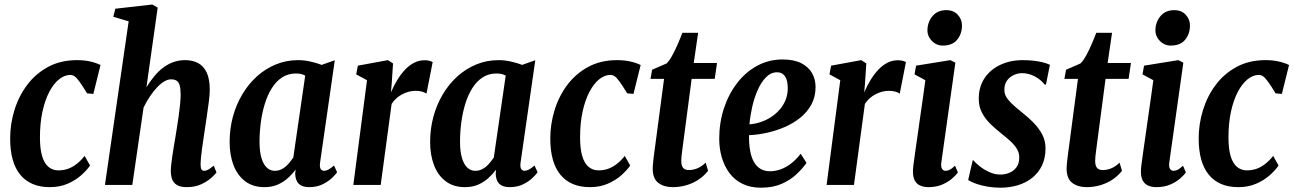

<svg xmlns="http://www.w3.org/2000/svg" viewBox="-20 -838 5861 870"><path d="M205.5 10Q118.5 10 72.2 -45.8Q26 -101.5 26 -210.5Q26 -275.5 45.2 -338.5Q64.5 -401.5 102.8 -452.8Q141 -504 197.8 -534.8Q254.5 -565.5 329 -565.5Q360.5 -565.5 387 -559.8Q413.5 -554 435.5 -543.5L403 -412.5L374.5 -415Q353 -450.5 339.8 -468.5Q326.5 -486.5 317.5 -492.5Q308.5 -498.5 298.5 -498.5Q272.5 -498.5 247.8 -478.8Q223 -459 203.5 -422Q184 -385 172.5 -332.8Q161 -280.5 161 -215.5Q161 -163 171 -130Q181 -97 200 -81.5Q219 -66 244.5 -66Q268 -66 288.2 -73.2Q308.5 -80.5 327.2 -95Q346 -109.5 363.5 -131.5L388 -88Q373.5 -66.5 347.5 -43.5Q321.5 -20.5 285.8 -5.2Q250 10 205.5 10Z M826.5 10Q797 10 781 -0.2Q765 -10.5 759.5 -27.2Q754 -44 754 -63Q754 -75.5 756 -93.2Q758 -111 761 -132Q764 -153 767.8 -175.2Q771.5 -197.5 775 -218Q776.5 -228.5 780.5 -252.2Q784.5 -276 788.8 -305.8Q793 -335.5 795.8 -363.5Q798.5 -391.5 798.5 -410Q798.5 -436.5 794.2 -451.2Q790 -466 780.5 -472.2Q771 -478.5 754.5 -478.5Q740.5 -478.5 724.2 -469Q708 -459.5 691.8 -442.2Q675.5 -425 659.8 -401.8Q644 -378.5 630.5 -350.5L579.5 0H455.5L563 -741.5L493.5 -762L502.5 -798.5L670 -817.5L694.5 -803.5L643.5 -442.5Q660 -469.5 678.8 -492.2Q697.5 -515 719 -531.2Q740.5 -547.5 765.2 -556.5Q790 -565.5 818.5 -565.5Q853 -565.5 878 -552Q903 -538.5 916.8 -509Q930.5 -479.5 930.5 -430.5Q930.5 -410 926.2 -377Q922 -344 916.8 -309Q911.5 -274 907.5 -246.5Q904.5 -228 901.5 -206.8Q898.5 -185.5 895.5 -164.8Q892.5 -144 890.8 -125.2Q889 -106.5 889 -91.5Q889 -75 893.5 -69.5Q898 -64 904.5 -64Q913.5 -64 923.2 -69.2Q933 -74.5 948.5 -87.5L961 -56.5Q956 -49.5 938.5 -33.2Q921 -17 892.8 -3.5Q864.5 10 826.5 10Z M1430.5 -102.5Q1427.5 -80 1433.2 -72Q1439 -64 1449 -64Q1456.5 -64 1467.2 -69.2Q1478 -74.5 1493.5 -88L1507.5 -57.5Q1502 -49 1485.5 -32.8Q1469 -16.5 1442.5 -3.2Q1416 10 1381 10Q1349.5 10 1334 -5Q1318.5 -20 1317.5 -51.5L1319.5 -69.5Q1303.5 -48 1283.2 -30Q1263 -12 1237.2 -1Q1211.5 10 1178 10Q1126.5 10 1091.2 -16.5Q1056 -43 1038.2 -89.2Q1020.5 -135.5 1020.5 -194.5Q1020.5 -254 1035.2 -308.8Q1050 -363.5 1077.8 -410.2Q1105.5 -457 1144 -491.8Q1182.5 -526.5 1229.8 -546Q1277 -565.5 1331 -565.5Q1359 -565.5 1388 -558.8Q1417 -552 1437.5 -544L1497 -565ZM1363 -495.5Q1354 -500.5 1343.5 -502.8Q1333 -505 1321 -505Q1285.5 -505 1258.2 -487.2Q1231 -469.5 1211.5 -438.2Q1192 -407 1179.8 -367Q1167.5 -327 1161.8 -283Q1156 -239 1156 -195.5Q1156 -150.5 1165 -121.2Q1174 -92 1189.5 -78Q1205 -64 1224.5 -64Q1239.5 -64 1251.8 -69.2Q1264 -74.5 1274.2 -83.2Q1284.5 -92 1293 -102.8Q1301.5 -113.5 1309 -124Z M1581 0 1643 -474.5 1594 -501 1601.5 -540.5 1738 -565.5 1761 -550.5 1755 -459.5 1751.5 -419.5Q1764 -449 1780 -475.2Q1796 -501.5 1815 -521.8Q1834 -542 1856.2 -553.5Q1878.5 -565 1904 -565Q1918 -565 1927 -562.2Q1936 -559.5 1940.5 -556.5L1912.5 -414Q1904 -420 1891 -423.2Q1878 -426.5 1863 -426.5Q1847 -426.5 1831.5 -422.2Q1816 -418 1801.5 -410.2Q1787 -402.5 1775 -391.5Q1763 -380.5 1754.5 -367L1705 0Z M2339 -102.5Q2336 -80 2341.8 -72Q2347.5 -64 2357.5 -64Q2365 -64 2375.8 -69.2Q2386.5 -74.5 2402 -88L2416 -57.5Q2410.5 -49 2394 -32.8Q2377.5 -16.5 2351 -3.2Q2324.5 10 2289.5 10Q2258 10 2242.5 -5Q2227 -20 2226 -51.5L2228 -69.5Q2212 -48 2191.8 -30Q2171.5 -12 2145.8 -1Q2120 10 2086.5 10Q2035 10 1999.8 -16.5Q1964.5 -43 1946.8 -89.2Q1929 -135.5 1929 -194.5Q1929 -254 1943.8 -308.8Q1958.5 -363.5 1986.2 -410.2Q2014 -457 2052.5 -491.8Q2091 -526.5 2138.2 -546Q2185.5 -565.5 2239.5 -565.5Q2267.5 -565.5 2296.5 -558.8Q2325.5 -552 2346 -544L2405.5 -565ZM2271.5 -495.5Q2262.5 -500.5 2252 -502.8Q2241.5 -505 2229.5 -505Q2194 -505 2166.8 -487.2Q2139.5 -469.5 2120 -438.2Q2100.5 -407 2088.2 -367Q2076 -327 2070.2 -283Q2064.5 -239 2064.5 -195.5Q2064.5 -150.5 2073.5 -121.2Q2082.5 -92 2098 -78Q2113.5 -64 2133 -64Q2148 -64 2160.2 -69.2Q2172.5 -74.5 2182.8 -83.2Q2193 -92 2201.5 -102.8Q2210 -113.5 2217.5 -124Z M2653 10Q2566 10 2519.8 -45.8Q2473.5 -101.5 2473.5 -210.5Q2473.5 -275.5 2492.8 -338.5Q2512 -401.5 2550.2 -452.8Q2588.5 -504 2645.2 -534.8Q2702 -565.5 2776.5 -565.5Q2808 -565.5 2834.5 -559.8Q2861 -554 2883 -543.5L2850.5 -412.5L2822 -415Q2800.5 -450.5 2787.2 -468.5Q2774 -486.5 2765 -492.5Q2756 -498.5 2746 -498.5Q2720 -498.5 2695.2 -478.8Q2670.5 -459 2651 -422Q2631.5 -385 2620 -332.8Q2608.5 -280.5 2608.5 -215.5Q2608.5 -163 2618.5 -130Q2628.5 -97 2647.5 -81.5Q2666.5 -66 2692 -66Q2715.5 -66 2735.8 -73.2Q2756 -80.5 2774.8 -95Q2793.5 -109.5 2811 -131.5L2835.5 -88Q2821 -66.5 2795 -43.5Q2769 -20.5 2733.2 -5.2Q2697.5 10 2653 10Z M3075.5 -188Q3073 -168 3071 -153.5Q3069 -139 3068 -128.8Q3067 -118.5 3067 -109.5Q3067 -88 3075 -77.8Q3083 -67.5 3102 -67.5Q3120.5 -67.5 3139.8 -75.2Q3159 -83 3177.5 -101L3188.5 -64Q3170 -40.5 3145 -24Q3120 -7.5 3090.5 1.2Q3061 10 3027.5 10Q2989 10 2963.2 -9.2Q2937.5 -28.5 2937.5 -75.5Q2938 -84 2938.8 -94.8Q2939.5 -105.5 2941.2 -119Q2943 -132.5 2945 -149Q2947 -165.5 2950 -186L2989 -480.5H2927.5L2935 -522L3000.5 -550.5Q3013 -562.5 3026.2 -586.8Q3039.5 -611 3051.5 -638.8Q3063.5 -666.5 3072 -689.5H3143.5L3123.5 -552.5H3229L3218.5 -480.5H3114Z M3634.5 -100Q3618 -76 3590.2 -49.5Q3562.5 -23 3522.5 -5.2Q3482.5 12.5 3428.5 12.5Q3380 12.5 3344 -5.2Q3308 -23 3285 -54.2Q3262 -85.5 3250.5 -125.2Q3239 -165 3239 -209Q3239 -282 3260.2 -346.8Q3281.5 -411.5 3320 -461.5Q3358.5 -511.5 3411 -540Q3463.5 -568.5 3526 -568.5Q3577.5 -568.5 3610.5 -551.8Q3643.5 -535 3659.5 -506.8Q3675.5 -478.5 3675.5 -444Q3675.5 -399.5 3656.8 -364.8Q3638 -330 3606.2 -304.5Q3574.5 -279 3535 -262Q3495.5 -245 3453.8 -236Q3412 -227 3374 -225.5Q3373.5 -187 3378.8 -156.5Q3384 -126 3395.8 -105Q3407.5 -84 3425.8 -73Q3444 -62 3469.5 -62Q3492 -62 3516 -70.2Q3540 -78.5 3563.5 -96.2Q3587 -114 3608 -141.5ZM3501.5 -510.5Q3473 -510.5 3450.8 -487.8Q3428.5 -465 3412.8 -428.8Q3397 -392.5 3388 -351.8Q3379 -311 3376 -274.5Q3401.5 -276.5 3426.5 -284.8Q3451.5 -293 3473.8 -307.5Q3496 -322 3513 -341.5Q3530 -361 3539.8 -385.2Q3549.5 -409.5 3549.5 -438Q3549.5 -474.5 3537 -492.5Q3524.5 -510.5 3501.5 -510.5Z M3725.5 0 3787.5 -474.5 3738.5 -501 3746 -540.5 3882.5 -565.5 3905.5 -550.5 3899.5 -459.5 3896 -419.5Q3908.5 -449 3924.5 -475.2Q3940.5 -501.5 3959.5 -521.8Q3978.5 -542 4000.8 -553.5Q4023 -565 4048.5 -565Q4062.5 -565 4071.5 -562.2Q4080.5 -559.5 4085 -556.5L4057 -414Q4048.5 -420 4035.5 -423.2Q4022.5 -426.5 4007.5 -426.5Q3991.5 -426.5 3976 -422.2Q3960.5 -418 3946 -410.2Q3931.5 -402.5 3919.5 -391.5Q3907.5 -380.5 3899 -367L3849.5 0Z M4186.5 10Q4163 10 4145.8 1Q4128.5 -8 4121.2 -29Q4114 -50 4118.5 -86.5Q4121 -108.5 4126.5 -145.8Q4132 -183 4138.2 -227.5Q4144.5 -272 4151 -318Q4157.5 -364 4163.5 -404.8Q4169.5 -445.5 4173 -474.5L4124 -501L4131 -540.5L4286.5 -565.5L4309 -554L4245.5 -103Q4242.5 -82.5 4248.5 -73.2Q4254.5 -64 4264.5 -64Q4274 -64 4283 -68.5Q4292 -73 4307.5 -87L4320.5 -56.5Q4313 -45.5 4295.2 -29.8Q4277.5 -14 4250.2 -2Q4223 10 4186.5 10ZM4252 -631.5Q4222.5 -631.5 4201.8 -653.5Q4181 -675.5 4182.5 -705Q4184.5 -741.5 4207 -766.8Q4229.5 -792 4268 -792Q4301 -792 4320.2 -770.8Q4339.5 -749.5 4339 -721.5Q4338.5 -683.5 4316.8 -657.5Q4295 -631.5 4252 -631.5Z M4719.5 -455H4713.5Q4696 -477.5 4668.5 -492Q4641 -506.5 4610.5 -506.5Q4592.5 -506.5 4574 -498.2Q4555.5 -490 4543.2 -473.2Q4531 -456.5 4531 -430.5Q4531 -415.5 4538 -401.8Q4545 -388 4561.2 -371.8Q4577.5 -355.5 4605.5 -333Q4639.5 -306.5 4664.5 -280.5Q4689.5 -254.5 4703.5 -226.8Q4717.5 -199 4717.5 -165.5Q4717.5 -121.5 4701.5 -88.2Q4685.5 -55 4657.5 -32.5Q4629.5 -10 4592.5 1.2Q4555.5 12.5 4513 12.5Q4484 12.5 4456.8 8Q4429.5 3.5 4406.5 -4.2Q4383.5 -12 4367 -22L4387.5 -111.5H4390.5Q4401 -99 4420 -84Q4439 -69 4463.5 -58Q4488 -47 4513 -47Q4533.5 -47 4553 -54.8Q4572.5 -62.5 4585.5 -79.5Q4598.5 -96.5 4598.5 -124.5Q4598.5 -145.5 4588 -163Q4577.5 -180.5 4559.8 -197Q4542 -213.5 4521 -230Q4494.5 -251 4470.2 -274Q4446 -297 4430.5 -325.5Q4415 -354 4415 -390.5Q4415 -444.5 4441.2 -483.8Q4467.5 -523 4512.8 -544.2Q4558 -565.5 4614 -565.5Q4640 -565.5 4662.5 -563Q4685 -560.5 4704 -555.8Q4723 -551 4737.5 -544.5Z M4951 -188Q4948.5 -168 4946.5 -153.5Q4944.5 -139 4943.5 -128.8Q4942.5 -118.5 4942.5 -109.5Q4942.5 -88 4950.5 -77.8Q4958.5 -67.5 4977.5 -67.5Q4996 -67.5 5015.2 -75.2Q5034.5 -83 5053 -101L5064 -64Q5045.5 -40.5 5020.5 -24Q4995.5 -7.5 4966 1.2Q4936.5 10 4903 10Q4864.5 10 4838.8 -9.2Q4813 -28.5 4813 -75.5Q4813.5 -84 4814.2 -94.8Q4815 -105.5 4816.8 -119Q4818.5 -132.5 4820.5 -149Q4822.5 -165.5 4825.5 -186L4864.5 -480.5H4803L4810.5 -522L4876 -550.5Q4888.5 -562.5 4901.8 -586.8Q4915 -611 4927 -638.8Q4939 -666.5 4947.5 -689.5H5019L4999 -552.5H5104.5L5094 -480.5H4989.5Z M5219.5 10Q5196 10 5178.8 1Q5161.5 -8 5154.2 -29Q5147 -50 5151.5 -86.5Q5154 -108.5 5159.5 -145.8Q5165 -183 5171.2 -227.5Q5177.5 -272 5184 -318Q5190.5 -364 5196.5 -404.8Q5202.5 -445.5 5206 -474.5L5157 -501L5164 -540.5L5319.5 -565.5L5342 -554L5278.5 -103Q5275.5 -82.5 5281.5 -73.2Q5287.5 -64 5297.5 -64Q5307 -64 5316 -68.5Q5325 -73 5340.5 -87L5353.5 -56.5Q5346 -45.5 5328.2 -29.8Q5310.5 -14 5283.2 -2Q5256 10 5219.5 10ZM5285 -631.5Q5255.5 -631.5 5234.8 -653.5Q5214 -675.5 5215.5 -705Q5217.5 -741.5 5240 -766.8Q5262.5 -792 5301 -792Q5334 -792 5353.2 -770.8Q5372.5 -749.5 5372 -721.5Q5371.5 -683.5 5349.8 -657.5Q5328 -631.5 5285 -631.5Z M5591 10Q5504 10 5457.8 -45.8Q5411.5 -101.5 5411.5 -210.5Q5411.5 -275.5 5430.8 -338.5Q5450 -401.5 5488.2 -452.8Q5526.5 -504 5583.2 -534.8Q5640 -565.5 5714.5 -565.5Q5746 -565.5 5772.5 -559.8Q5799 -554 5821 -543.5L5788.5 -412.5L5760 -415Q5738.5 -450.5 5725.2 -468.5Q5712 -486.5 5703 -492.5Q5694 -498.5 5684 -498.5Q5658 -498.5 5633.2 -478.8Q5608.5 -459 5589 -422Q5569.5 -385 5558 -332.8Q5546.5 -280.5 5546.5 -215.5Q5546.5 -163 5556.5 -130Q5566.5 -97 5585.5 -81.5Q5604.5 -66 5630 -66Q5653.5 -66 5673.8 -73.2Q5694 -80.5 5712.8 -95Q5731.5 -109.5 5749 -131.5L5773.5 -88Q5759 -66.5 5733 -43.5Q5707 -20.5 5671.2 -5.2Q5635.5 10 5591 10Z"/></svg>

Font: Merriweather 24pt SemiCondensed
Style: Bold Italic
Weight: 700
Width: 4
Italic angle: -7.8°
Designer: Eben Sorkin
Foundry: Eben Sorkin
Version: Version 2.101